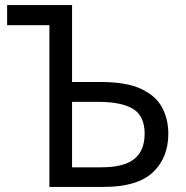

<svg xmlns="http://www.w3.org/2000/svg" viewBox="-20 -734 732 754"><path d="M174 0V-635H8V-714H263V-412H376Q476 -412 534 -385Q592 -358 616.5 -312Q641 -266 641 -209Q641 -114 580 -57Q519 0 388 0ZM263 -77H379Q466 -77 507 -109.5Q548 -142 548 -209Q548 -278 503 -306Q458 -334 365 -334H263Z"/></svg>

Font: Noto Sans
Style: Regular
Weight: 400
Designer: Monotype Design Team
Foundry: Monotype Imaging Inc.
Version: Version 1.902